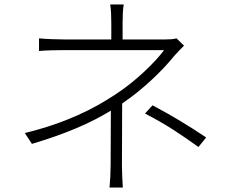

<svg xmlns="http://www.w3.org/2000/svg" viewBox="-20 -812 1040 866"><path d="M875 -149 910 -192C818 -253 763 -286 668 -337L634 -300C732 -249 788 -211 875 -149ZM810 -606 776 -639C763 -635 743 -634 724 -634H533V-707C533 -732 534 -771 538 -792H477C481 -771 482 -732 482 -707V-634H273C239 -634 184 -636 156 -639V-582C185 -585 239 -586 273 -586C320 -586 677 -586 720 -586C683 -535 593 -445 496 -383C403 -322 280 -258 92 -212L124 -163C277 -209 385 -255 480 -313L479 -67C479 -34 477 4 474 34H534C532 3 530 -34 530 -67L531 -345L532 -346C630 -412 718 -500 766 -560C779 -575 796 -592 810 -606Z"/></svg>

Font: Noto Sans TC Light
Style: Regular
Weight: 300
Designer: Ryoko NISHIZUKA 西塚涼子 (kana, bopomofo & ideographs); Paul D. Hunt (Latin, Greek & Cyrillic); Sandoll Communications 산돌커뮤니
Foundry: Adobe
Version: Version 2.004;hotconv 1.0.118;makeotfexe 2.5.65603